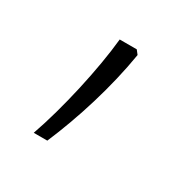

<svg xmlns="http://www.w3.org/2000/svg" viewBox="-73 -186 374 380"><g transform="rotate(30 113.5 4.5)"><path d="M140 -118H101C94 -47 71 56 46 127H77C107 57 134 -29 147 -109Z"/></g></svg>

Font: Noto Sans Telugu ExtraLight
Style: Regular
Weight: 200
Designer: Jelle Bosma - Monotype Design Team
Foundry: Monotype Imaging Inc.
Version: Version 2.005